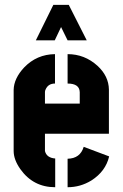

<svg xmlns="http://www.w3.org/2000/svg" viewBox="-20 -783 514 803"><path d="M129.9 -614.3 203.1 -762.7H267.6L342.8 -614.3H262.7L235.4 -669.9L209 -614.3ZM37.1 -151.4V-407.2Q38.1 -455.1 81.1 -501Q133.8 -555.7 210 -556.6V-433.6Q181.6 -433.6 170.9 -409.2Q168 -403.3 168 -398.4V-349.6H313.5V-397.5Q312.5 -433.6 262.7 -433.6V-556.6Q334 -556.6 387.7 -507.8Q434.6 -464.8 435.5 -408.2V-223.6H168V-151.4Q174.8 -123 210.9 -120.1V0Q119.1 0 65.4 -75.2Q37.1 -115.2 37.1 -151.4ZM262.7 0V-119.1Q315.4 -120.1 330.1 -168.9L436.5 -128.9Q421.9 -66.4 362.3 -28.3Q316.4 0 262.7 0Z"/></svg>

Font: Post No Bills Jaffna ExtraBold
Style: Regular
Weight: 800
Designer: Kosala Senevirathne, Siva Puranthara, Lasantha Premarathna, Tharique Azeez
Foundry: Mooniak
Version: Version 1.220 ; ttfautohint (v1.6)